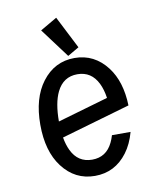

<svg xmlns="http://www.w3.org/2000/svg" viewBox="-84 -814 755 893"><g transform="rotate(-10 293.0 -368.0)"><path d="M490.7 -163.1Q475.6 -107.4 446.3 -68.4Q387.7 9.8 293 9.8Q198.7 9.8 139.6 -68.4Q83 -143.1 83 -268.6Q83 -394 139.6 -468.8Q198.7 -546.9 293 -546.9Q386.7 -546.9 446.3 -468.8Q499 -399.4 502.4 -286.1L176.8 -191.9Q183.1 -156.2 195.8 -129.9Q226.1 -66.9 293 -66.9Q359.9 -66.9 390.1 -129.9Q397.5 -145 402.8 -163.1ZM170.9 -268.6 410.2 -337.9Q404.3 -378.4 390.1 -407.2Q359.4 -470.2 293 -470.2Q226.6 -470.2 195.8 -407.2Q170.9 -356 170.9 -268.6ZM242.2 -746.1 320.3 -592.8 266.6 -561.5 163.1 -700.2Z"/></g></svg>

Font: Consola Mono
Style: Book
Weight: 400
Monospace: yes
Designer: Wojciech Kalinowski "wmk69" (wmk69@o2.pl)
Foundry: Wojciech Kalinowski "wmk69" (wmk69@o2.pl)
Version: Version 2.1.0